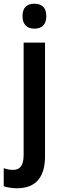

<svg xmlns="http://www.w3.org/2000/svg" viewBox="-59 -772 330 1032"><path d="M62 -685C62 -640 87 -618 126 -618C166 -618 190 -640 190 -685C190 -730 167 -752 126 -752C85 -752 62 -731 62 -685ZM34 240C134 239 183 180 183 68V-543H68V62C68 118 48 141 12 141C-6 141 -21 138 -39 132V229C-19 236 8 240 34 240Z"/></svg>

Font: Noto Sans Gurmukhi UI Condensed SemiBold
Style: Regular
Weight: 600
Width: 3
Designer: Jelle Bosma - Monotype Design Team
Foundry: Monotype Imaging Inc.
Version: Version 2.004